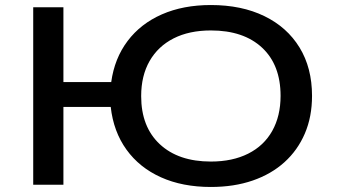

<svg xmlns="http://www.w3.org/2000/svg" viewBox="-20 -734 1339 763"><path d="M818 9Q705 9 619.5 -29.5Q534 -68 482.5 -139.5Q431 -211 420 -309H232V0H112V-705H232V-408H422Q435 -502 487 -571Q539 -640 623.5 -677Q708 -714 818 -714Q940 -714 1030.5 -670Q1121 -626 1170.5 -545Q1220 -464 1220 -353Q1220 -270 1191.5 -203.5Q1163 -137 1110.5 -89.5Q1058 -42 984 -16.5Q910 9 818 9ZM818 -92Q904 -92 966.5 -123.5Q1029 -155 1062 -214Q1095 -273 1095 -353Q1095 -476 1021.5 -544.5Q948 -613 818 -613Q732 -613 670 -581.5Q608 -550 574.5 -491.5Q541 -433 541 -352Q541 -230 615 -161Q689 -92 818 -92Z"/></svg>

Font: Nunito Sans 10pt Expanded SemiBold
Style: Regular
Weight: 600
Width: 7
Designer: Vernon Adams
Foundry: Vernon Adams
Version: Version 3.101;gftools[0.9.27]